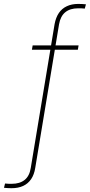

<svg xmlns="http://www.w3.org/2000/svg" viewBox="-123 -755 460 984"><path d="M279.8 -522.5 275.9 -500H40.5L44.4 -522.5ZM-63.5 209.5Q-70.3 209.5 -76.9 209.2Q-83.5 209 -89.8 208.5Q-96.2 208 -102.5 207.5L-97.2 185.5Q-87.9 186.5 -80.1 186.8Q-72.3 187 -62.5 187Q-21.5 187 3.4 167Q28.3 147 34.7 105.5L156.7 -630.9Q163.1 -665.5 178.7 -688.5Q194.3 -711.4 219.5 -723.1Q244.6 -734.9 277.8 -734.9Q288.6 -734.9 298.1 -734.4Q307.6 -733.9 317.4 -732.9L311.5 -710.9Q302.7 -711.9 295.2 -712.2Q287.6 -712.4 277.3 -712.4Q236.3 -712.4 211.7 -692.4Q187 -672.4 179.7 -630.9L57.6 105.5Q52.2 140.1 36.4 163.3Q20.5 186.5 -4.6 198Q-29.8 209.5 -63.5 209.5Z"/></svg>

Font: Inter 28pt Thin
Style: Italic
Weight: 250
Italic angle: -9.3988°
Designer: Rasmus Andersson
Foundry: rsms
Version: Version 4.001;git-66647c0bb